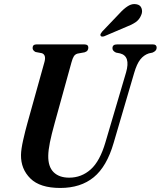

<svg xmlns="http://www.w3.org/2000/svg" viewBox="-20 -920 796 951"><path d="M502.5 -216 604.5 -561.5Q627.5 -642 575 -655.5L554.5 -659.5Q536.5 -668 537 -681.5Q537 -700 559.5 -700H738Q756 -700 756 -683.5Q756 -668 735.5 -659.5L717 -655.5Q692.5 -647.5 675 -625.5Q657.5 -603.5 644.5 -558.5L543 -212.5Q509 -95 444.2 -42Q379.5 11 278.5 11Q178 11 130.5 -36Q83 -83 84 -152.5Q84.5 -181 94.8 -226.5Q105 -272 116 -311L200.5 -614Q209.5 -648.5 187.5 -656.5L156 -662.5Q141 -670.5 141.5 -683Q142 -700 160 -700H398.5Q417.5 -700 417.5 -684Q417.5 -677 413.8 -670.8Q410 -664.5 399.5 -661L364 -654.5Q352 -651 345.8 -641.2Q339.5 -631.5 334 -611L251 -311Q235 -253.5 227.2 -214.8Q219.5 -176 219 -149Q218 -94.5 245.5 -67.2Q273 -40 322.5 -40Q383.5 -40 429.2 -80.8Q475 -121.5 502.5 -216ZM570.5 -852Q593 -877 613.8 -890Q634.5 -903 655 -899Q675 -896 681 -879.2Q687 -862.5 679.5 -845.5Q670.5 -822.5 651 -809.5Q631.5 -796.5 604.5 -786.5L496.5 -740.5Q491 -738.5 485.5 -738.8Q480 -739 478 -743.5Q476 -748 478.8 -753Q481.5 -758 486 -763.5Z"/></svg>

Font: Fraunces 144pt Soft SemiBold
Style: Italic
Weight: 600
Italic angle: -16°
Version: Version 1.000;[b76b70a41]